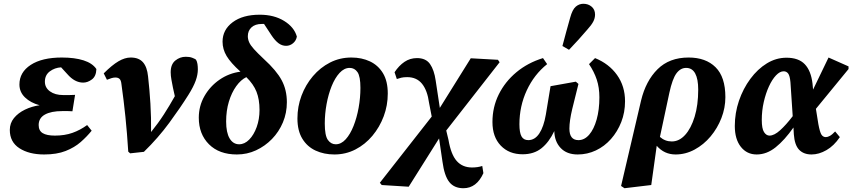

<svg xmlns="http://www.w3.org/2000/svg" viewBox="-20 -804 4519 1018"><path d="M214 15Q134 15 83 -18Q32 -51 32 -115Q32 -151 54 -178Q76 -205 112 -222.5Q148 -240 190 -246Q142 -259 112.5 -287.5Q83 -316 83 -356Q83 -421 143 -460Q203 -499 308 -499Q376 -499 423 -484Q470 -469 491 -438Q490 -400 467.5 -383Q445 -366 421 -366Q376 -366 337 -411L304 -447Q270 -445 244 -425.5Q218 -406 218 -371Q218 -339 245 -319.5Q272 -300 315 -300Q335 -300 347.5 -300Q360 -300 378 -301L364 -214Q356 -215 341 -215Q326 -215 310 -215Q251 -215 218 -196.5Q185 -178 185 -141Q185 -111 206.5 -98Q228 -85 271 -85Q323 -85 364 -99.5Q405 -114 442 -141L466 -111Q441 -80 408 -51Q375 -22 328 -3.5Q281 15 214 15Z M660 0Q654 -97 645 -184.5Q636 -272 624 -357Q622 -378 614 -385.5Q606 -393 592 -393Q581 -393 570.5 -389.5Q560 -386 547 -381L530 -415Q574 -459 608 -479Q642 -499 673 -499Q716 -499 738 -474Q760 -449 765 -399Q773 -329 777.5 -254.5Q782 -180 781 -104Q819 -151 849 -197.5Q879 -244 907 -294L897 -339Q893 -360 889 -381Q885 -402 885 -421Q885 -463 909.5 -483Q934 -503 965 -503Q985 -503 998.5 -498Q1012 -493 1019 -488Q1025 -478 1027 -464.5Q1029 -451 1029 -436Q1029 -408 1017.5 -376Q1006 -344 979 -301Q937 -234 878 -153.5Q819 -73 743 1L670 9Z M1236 15Q1142 15 1088 -39Q1034 -93 1034 -180Q1034 -242 1064 -294.5Q1094 -347 1144 -381.5Q1194 -416 1255 -424Q1203 -471 1181.5 -507Q1160 -543 1160 -583Q1160 -646 1213.5 -686Q1267 -726 1357 -726Q1433 -726 1486.5 -693Q1540 -660 1554 -610Q1550 -588 1533.5 -574.5Q1517 -561 1497 -561Q1475 -561 1456.5 -575Q1438 -589 1420 -616L1380 -677Q1377 -677 1374 -677Q1371 -677 1368 -677Q1333 -677 1313.5 -659Q1294 -641 1294 -612Q1294 -596 1301 -580Q1308 -564 1326.5 -543.5Q1345 -523 1379 -491Q1446 -430 1473.5 -378.5Q1501 -327 1501 -262Q1501 -205 1480 -155Q1459 -105 1422 -67Q1385 -29 1337.5 -7Q1290 15 1236 15ZM1179 -160Q1179 -101 1197.5 -70Q1216 -39 1248 -39Q1277 -39 1301.5 -64Q1326 -89 1341 -130.5Q1356 -172 1356 -221Q1356 -277 1340 -317.5Q1324 -358 1286 -395Q1257 -381 1232.5 -347Q1208 -313 1193.5 -265Q1179 -217 1179 -160Z M1753 15Q1698 15 1653.5 -5.5Q1609 -26 1583 -68.5Q1557 -111 1557 -176Q1557 -239 1578.5 -296.5Q1600 -354 1639 -400Q1678 -446 1730 -472.5Q1782 -499 1843 -499Q1898 -499 1941.5 -478.5Q1985 -458 2010.5 -416Q2036 -374 2036 -308Q2036 -245 2014.5 -187.5Q1993 -130 1954.5 -84Q1916 -38 1864.5 -11.5Q1813 15 1753 15ZM1760 -39Q1789 -39 1813 -65.5Q1837 -92 1854.5 -136Q1872 -180 1881.5 -233Q1891 -286 1891 -338Q1891 -399 1875.5 -421.5Q1860 -444 1834 -444Q1805 -444 1780.5 -417.5Q1756 -391 1738.5 -347.5Q1721 -304 1711.5 -252Q1702 -200 1702 -149Q1702 -85 1718.5 -62Q1735 -39 1760 -39Z M2004 177 1994 165 2269 -186 2255 -258Q2246 -325 2217.5 -360Q2189 -395 2139 -395Q2120 -395 2107.5 -392Q2095 -389 2084 -385L2072 -421Q2095 -456 2124.5 -476Q2154 -496 2191 -496Q2238 -496 2260 -464.5Q2282 -433 2290 -377L2312 -232L2476 -495L2620 -487L2629 -474L2346 -112L2358 -62Q2371 15 2401.5 49.5Q2432 84 2483 84Q2513 84 2537 76L2543 114Q2507 194 2437 194Q2388 194 2362 161Q2336 128 2326 53L2308 -70L2147 186Z M2751 14Q2679 14 2635 -32Q2591 -78 2591 -157Q2591 -236 2624.5 -303.5Q2658 -371 2718 -421Q2778 -471 2859 -496L2881 -464Q2812 -409 2773 -325Q2734 -241 2734 -145Q2734 -101 2745 -81Q2756 -61 2781 -61Q2816 -61 2839.5 -96.5Q2863 -132 2874 -196L2899 -347L3033 -371L3047 -359L3014 -226Q2999 -163 2999 -122Q2999 -61 3047 -61Q3079 -61 3104 -90Q3129 -119 3143.5 -170.5Q3158 -222 3158 -288Q3158 -340 3144 -382Q3130 -424 3103 -464L3135 -496Q3209 -466 3251.5 -406.5Q3294 -347 3294 -267Q3294 -208 3274 -157Q3254 -106 3219.5 -67Q3185 -28 3139.5 -6.5Q3094 15 3043 15Q2985 15 2952.5 -19.5Q2920 -54 2919 -109Q2891 -50 2851 -18Q2811 14 2751 14ZM2962 -560Q2972 -597 2982.5 -636.5Q2993 -676 3003 -710Q3015 -754 3033 -769Q3051 -784 3073 -784Q3099 -784 3117 -768.5Q3135 -753 3135 -727Q3135 -707 3125 -688.5Q3115 -670 3094 -647Q3071 -620 3047 -593.5Q3023 -567 2997 -540Z M3529 -312 3479 -78Q3506 -54 3542 -54Q3581 -54 3612.5 -88.5Q3644 -123 3663 -185Q3682 -247 3682 -329Q3682 -385 3666 -414.5Q3650 -444 3618 -444Q3588 -444 3566.5 -415Q3545 -386 3529 -312ZM3291 194 3273 182 3379 -271Q3404 -375 3466.5 -437Q3529 -499 3631 -499Q3722 -499 3774 -447.5Q3826 -396 3826 -289Q3826 -232 3805 -178Q3784 -124 3747.5 -80.5Q3711 -37 3663 -11Q3615 15 3562 15Q3502 15 3462 -31L3433 177Z M4019 -168Q4019 -122 4031 -103.5Q4043 -85 4060 -85Q4085 -85 4116.5 -113.5Q4148 -142 4183 -188L4171 -368Q4168 -402 4159 -414Q4150 -426 4135 -426Q4115 -426 4094.5 -404.5Q4074 -383 4057 -346Q4040 -309 4029.5 -263Q4019 -217 4019 -168ZM3992 15Q3940 15 3908 -25.5Q3876 -66 3876 -136Q3876 -205 3898 -269.5Q3920 -334 3958.5 -386Q3997 -438 4046 -468Q4095 -498 4150 -498Q4214 -498 4247 -463.5Q4280 -429 4288 -361L4291 -329L4373 -499L4479 -452V-438L4306 -227L4319 -146Q4327 -103 4335.5 -90Q4344 -77 4359 -77Q4368 -77 4380 -83.5Q4392 -90 4408 -107L4433 -77Q4402 -31 4362 -8Q4322 15 4283 15Q4241 15 4217 -10Q4193 -35 4189 -92L4187 -128Q4140 -61 4092.5 -23Q4045 15 3992 15Z"/></svg>

Font: Source Serif Pro
Style: Bold Italic
Weight: 700
Italic angle: -12°
Designer: Frank Grießhammer
Foundry: Adobe Systems Incorporated
Version: Version 3.001;hotconv 1.0.111;makeotfexe 2.5.65597